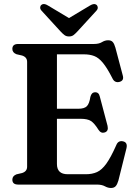

<svg xmlns="http://www.w3.org/2000/svg" viewBox="-20 -919 674 956"><path d="M41.5 -675.5Q41.5 -700 70.5 -700H447.5Q472.5 -700 487.5 -709.2Q502.5 -718.5 518.5 -718.5Q533.5 -718.5 541.2 -710Q549 -701.5 554.5 -682L591.5 -542.5Q598.5 -517 574 -511Q550 -505.5 539 -530.5Q513.5 -580.5 492.5 -606Q471.5 -631.5 449.2 -640Q427 -648.5 397.5 -648.5H263.5V-377.5H369.5Q400 -377.5 412.5 -390.2Q425 -403 430 -436.5Q435.5 -459 453 -459.5Q472 -460.5 477 -438L515.5 -292.5Q521.5 -266 501.5 -259.5Q483 -253.5 470.5 -272.5Q450 -305.5 432.8 -316.5Q415.5 -327.5 382 -327.5H263.5V-102.5Q263.5 -51.5 317 -51.5H408Q439 -51.5 463 -62.2Q487 -73 509.5 -104.2Q532 -135.5 559 -196.5Q568.5 -220 591.5 -215.5Q617 -210.5 609.5 -180L569.5 -20Q564 -1 556 8Q548 17 532.5 17Q517.5 17 502.2 8.5Q487 0 461.5 0H70.5Q41.5 0 41.5 -24.5Q41.5 -43 62 -51L90 -57.5Q115 -65.5 115 -89V-611Q115 -634.5 90 -642.5L62 -649Q41.5 -657 41.5 -675.5ZM366.5 -763.5Q355.5 -751.5 346.5 -744.5Q337.5 -737.5 323.5 -737.5Q310 -737.5 300.8 -744.5Q291.5 -751.5 280.5 -763.5L188 -864.5Q179.5 -873.5 180 -881.8Q180.5 -890 185.5 -894Q198 -905 219 -891.5L323.5 -829L428 -891.5Q449 -904.5 461.5 -894Q466 -890 466.8 -881.8Q467.5 -873.5 459 -864.5Z"/></svg>

Font: Fraunces 72pt S050 SemiBold
Style: Regular
Weight: 600
Version: Version 1.000; ttfautohint (v1.8.3)